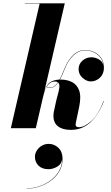

<svg xmlns="http://www.w3.org/2000/svg" viewBox="-20 -770 668 1153"><path d="M189.8 172.4Q189.8 152 201 134Q212.2 116 231 105Q249.8 94 272.2 94Q306.2 94 331 118Q355.8 142 355.8 184.4Q355.8 224.8 336.8 257.8Q317.8 290.8 286.4 314.2Q255 337.6 216.8 350.2Q178.6 362.8 139.8 362.8V361.2Q177.8 361.2 215.4 348.8Q253 336.4 284 313.2Q315 290 334 257.8Q353 225.6 353.4 186.4Q349.4 215.6 323.6 230.8Q297.8 246 271 246Q232.6 246 211.2 224.6Q189.8 203.2 189.8 172.4ZM604 -163Q572 -80.5 522.8 -35.2Q473.5 10 405 10Q356.5 10 328.8 -11Q301 -32 301 -74Q301 -79.5 301.5 -86.2Q302 -93 303 -97.5L314.5 -151Q319.5 -175 326.8 -200Q334 -225 336.5 -245Q339 -265 329 -274.5Q307 -242 281.5 -242Q268 -242 259.5 -248.5Q251.5 -235 247 -219.5Q242.5 -204 239 -190L195 0H45L218 -748H129V-750H369L247 -224Q262 -266 284.8 -278.5Q307.5 -291 337 -292Q345.5 -306.5 353 -324.2Q360.5 -342 368.5 -361Q390 -412.5 421.2 -441Q452.5 -469.5 494 -469.5Q516.5 -469.5 542.2 -458.8Q568 -448 586 -424.2Q604 -400.5 604 -362.5Q604 -325.5 579.8 -303.2Q555.5 -281 525.5 -281Q500 -281 476 -302.2Q452 -323.5 452 -355Q452 -385.5 475.2 -405.8Q498.5 -426 529 -426Q550.5 -426 572.5 -414.2Q594.5 -402.5 601 -378Q597 -409.5 579 -429.2Q561 -449 537.8 -458.2Q514.5 -467.5 494 -467.5Q452.5 -467.5 421 -437.5Q389.5 -407.5 370 -359Q362.5 -339.5 355 -322.8Q347.5 -306 340 -292Q343.5 -292 347.5 -292Q381.5 -292 411.2 -277.8Q441 -263.5 454.8 -228Q468.5 -192.5 455.5 -128.5L435 -31Q434 -27 434 -22.5Q434 -6 454 -6Q487 -6 528.8 -43.5Q570.5 -81 602 -163.5ZM310.5 -280.5Q293 -280.5 280.8 -271.8Q268.5 -263 260.5 -250Q264 -247.5 268.8 -245.8Q273.5 -244 281.5 -244Q295 -244 306.2 -252.5Q317.5 -261 327.5 -275.5Q321.5 -280.5 310.5 -280.5Z"/></svg>

Font: Bodoni* 96
Style: Bold Italic
Weight: 700
Italic angle: -13°
Version: Version 2.2